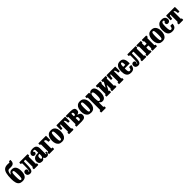

<svg xmlns="http://www.w3.org/2000/svg" viewBox="790 -3546 6549 6549"><g transform="rotate(-45 4065.0 -271.0)"><path d="M460.5 -782.5Q461.5 -709.5 440 -671.8Q418.5 -634 380 -620.8Q341.5 -607.5 290.5 -607.5Q254.5 -607.5 226.5 -608.5Q198.5 -609.5 176.8 -599.8Q155 -590 139 -560Q123 -530 111 -467.5Q106 -443.5 112.2 -437.5Q118.5 -431.5 130.5 -454Q149.5 -488 176 -511.5Q202.5 -535 259 -535Q365 -535 411.5 -464.5Q458 -394 458 -270Q458 -131.5 408.5 -58.2Q359 15 244 15Q158.5 15 109 -21.5Q59.5 -58 38.5 -131Q17.5 -204 17.5 -312.5Q17.5 -470.5 41.5 -568.8Q65.5 -667 122 -712.5Q178.5 -758 276.5 -758Q312 -758 336.2 -754.8Q360.5 -751.5 373.5 -756Q386.5 -760.5 388 -783.5Q389 -792 390.8 -794.5Q392.5 -797 402 -797H447.5Q456 -797 458.2 -794.2Q460.5 -791.5 460.5 -782.5ZM185 -270Q185 -167.5 194.5 -112.5Q204 -57.5 239 -57.5Q274 -57.5 283.5 -110Q293 -162.5 293 -250Q293 -352.5 283.5 -407.5Q274 -462.5 239 -462.5Q204 -462.5 194.5 -410Q185 -357.5 185 -270Z M482 -105Q482 -144 506.5 -169.5Q531 -195 565 -195Q597.5 -195 618.2 -177.5Q639 -160 639 -128.5Q639 -106 632.5 -95.8Q626 -85.5 619.5 -81.2Q613 -77 613 -72Q613 -65 618.5 -62.5Q624 -60 628.5 -60Q639 -60 645.8 -83.5Q652.5 -107 655.8 -145.8Q659 -184.5 660.2 -231.2Q661.5 -278 661.8 -325Q662 -372 662 -411Q662 -429.5 657.5 -434.8Q653 -440 636 -440H631.5Q616 -440 611.5 -443.8Q607 -447.5 607 -464.5V-495.5Q607 -512 611.5 -516Q616 -520 632 -520H995.5Q1009.5 -520 1012.8 -516Q1016 -512 1016 -497.5V-463Q1016 -448.5 1013.2 -444.2Q1010.5 -440 1000 -440H998.5Q986 -440 982.2 -436.8Q978.5 -433.5 978.5 -419V-100.5Q978.5 -88 982.5 -84Q986.5 -80 998 -80H1001Q1010.5 -80 1013.2 -76.8Q1016 -73.5 1016 -63.5V-20.5Q1016 -7.5 1011.5 -3.8Q1007 0 993.5 0H820Q806 0 801 -3.8Q796 -7.5 796 -21V-61Q796 -71.5 803.5 -75.8Q811 -80 820.5 -80H814Q823 -80 825.8 -83.5Q828.5 -87 828.5 -104.5V-415.5Q828.5 -430.5 826.5 -435.2Q824.5 -440 814 -440H769Q754 -440 751 -434.8Q748 -429.5 748 -415Q748 -291.5 743.2 -208.5Q738.5 -125.5 724.2 -76.5Q710 -27.5 682 -6.2Q654 15 607 15Q551 15 516.5 -16Q482 -47 482 -105Z M1047.5 -125.5Q1047.5 -203.5 1103.8 -250Q1160 -296.5 1266.5 -296.5H1290.5Q1299 -296.5 1301.2 -298.5Q1303.5 -300.5 1303.5 -309.5V-349.5Q1303.5 -379.5 1302.2 -406.2Q1301 -433 1291 -449.8Q1281 -466.5 1254.5 -466.5Q1236.5 -466.5 1221 -459.2Q1205.5 -452 1205.5 -442Q1205.5 -434.5 1214 -429.8Q1222.5 -425 1230.8 -415.8Q1239 -406.5 1239 -385.5Q1239 -354.5 1216.8 -336Q1194.5 -317.5 1161.5 -317.5Q1127 -317.5 1102.2 -340.8Q1077.5 -364 1077.5 -400.5Q1077.5 -454.5 1126.5 -493.5Q1175.5 -532.5 1268 -532.5Q1367.5 -532.5 1409.2 -484.8Q1451 -437 1451 -359.5V-93.5Q1451 -64.5 1462 -64.5Q1476.5 -64.5 1479 -126.5Q1479.5 -136.5 1491.5 -135L1523.5 -129.5Q1528 -128.5 1528.2 -125.5Q1528.5 -122.5 1528.5 -117.5Q1527 -63.5 1501 -26.8Q1475 10 1413 10H1412.5Q1361.5 10 1338.8 -9.5Q1316 -29 1304.5 -50.5Q1301 -59 1298.2 -60.2Q1295.5 -61.5 1290.5 -51Q1284 -38.5 1273.8 -24.2Q1263.5 -10 1242.5 0Q1221.5 10 1182.5 10Q1117.5 10 1082.5 -25.2Q1047.5 -60.5 1047.5 -125.5ZM1209.5 -148Q1209.5 -107 1221.2 -90Q1233 -73 1250 -73Q1272 -73 1289 -101.2Q1306 -129.5 1306 -181V-228Q1306 -240 1296.5 -240H1279.5Q1251 -240 1230.2 -218.2Q1209.5 -196.5 1209.5 -148Z M1555.5 -440H1542Q1535 -440 1532.5 -441.8Q1530 -443.5 1530 -451V-510.5Q1530 -520 1537.5 -520H1888Q1896 -520 1898 -517Q1900 -514 1900 -505.5V-322.5Q1900 -315.5 1896.5 -314Q1893 -312.5 1886 -312.5H1822.5Q1815 -312.5 1813.8 -315Q1812.5 -317.5 1812.5 -324.5Q1810.5 -440 1742.5 -440H1739.5Q1720 -440 1720 -421.5V-100Q1720 -88 1725.8 -84Q1731.5 -80 1744 -80H1763.5Q1770.5 -80 1774 -78.5Q1777.5 -77 1777.5 -70V-15Q1777.5 -5.5 1773.8 -2.8Q1770 0 1761 0H1542.5Q1535 0 1532.5 -1.2Q1530 -2.5 1530 -10V-71Q1530 -77.5 1533.5 -78.8Q1537 -80 1543.5 -80H1556.5Q1570 -80 1570 -95V-425Q1570 -435 1567.8 -437.5Q1565.5 -440 1555.5 -440Z M1924 -247.5Q1924 -327.5 1944.8 -392.8Q1965.5 -458 2013.5 -496.5Q2061.5 -535 2143 -535Q2225 -535 2272.8 -498Q2320.5 -461 2341.2 -400.5Q2362 -340 2362 -270Q2362 -190 2341.2 -125.5Q2320.5 -61 2272.8 -23Q2225 15 2143 15Q2061.5 15 2013.5 -21.5Q1965.5 -58 1944.8 -117.8Q1924 -177.5 1924 -247.5ZM2086.5 -270Q2086.5 -166 2096.5 -111.8Q2106.5 -57.5 2143 -57.5Q2180 -57.5 2189.8 -109.2Q2199.5 -161 2199.5 -250Q2199.5 -354.5 2189.8 -408.5Q2180 -462.5 2143 -462.5Q2106.5 -462.5 2096.5 -411Q2086.5 -359.5 2086.5 -270Z M2491.5 -20.5V-62.5Q2491.5 -74.5 2495 -77.2Q2498.5 -80 2510 -80H2512Q2522.5 -80 2525.8 -84.5Q2529 -89 2529 -107.5V-420Q2529 -434.5 2526.8 -438.5Q2524.5 -442.5 2519.5 -442.5H2517.5Q2502 -442.5 2489 -412Q2476 -381.5 2474 -315.5Q2473.5 -304 2470.5 -299.5Q2467.5 -295 2455 -295H2413.5Q2400.5 -295 2398.5 -302.2Q2396.5 -309.5 2396.5 -320.5V-493.5Q2396.5 -511 2400 -515.5Q2403.5 -520 2420.5 -520H2803Q2817.5 -520 2820.8 -515.8Q2824 -511.5 2824 -496.5V-310.5Q2824 -299.5 2820 -297.2Q2816 -295 2805 -295H2765.5Q2751.5 -295 2749 -300.8Q2746.5 -306.5 2746 -318.5Q2743 -383 2724 -412.8Q2705 -442.5 2690 -442.5H2688Q2683 -442.5 2681 -438.5Q2679 -434.5 2679 -421V-108.5Q2679 -89.5 2681.5 -84.8Q2684 -80 2694.5 -80H2696.5Q2709 -80 2711.5 -75.5Q2714 -71 2714 -55.5V-21Q2714 -6 2706.2 -3Q2698.5 0 2685 0H2514.5Q2499.5 0 2495.5 -3.2Q2491.5 -6.5 2491.5 -20.5Z M2880 -440H2862.5Q2855 -440 2853.5 -442.2Q2852 -444.5 2852 -452V-507Q2852 -520 2864 -520H3077Q3171.5 -520 3220.5 -492.5Q3269.5 -465 3269.5 -390Q3269.5 -292.5 3176 -276.5Q3165 -274.5 3165.5 -269.8Q3166 -265 3175 -263Q3232.5 -250.5 3261.8 -220.2Q3291 -190 3291 -137.5Q3291 -66.5 3247 -33.2Q3203 0 3104.5 0H2867.5Q2859 0 2855.5 -2Q2852 -4 2852 -12V-65Q2852 -75 2855.8 -77.5Q2859.5 -80 2868.5 -80H2880.5Q2889 -80 2890.5 -83Q2892 -86 2892 -94V-428Q2892 -440 2880 -440ZM3042 -424V-334.5Q3042 -321 3044.8 -316.8Q3047.5 -312.5 3058.5 -312.5H3062Q3087 -312.5 3100.8 -326.8Q3114.5 -341 3114.5 -377.5Q3114.5 -414.5 3100.8 -427.2Q3087 -440 3062 -440H3056Q3047 -440 3044.5 -436.8Q3042 -433.5 3042 -424ZM3042 -211.5V-102.5Q3042 -88 3044.5 -84Q3047 -80 3057.5 -80H3064.5Q3079.5 -80 3093.2 -84.2Q3107 -88.5 3115.8 -104Q3124.5 -119.5 3124.5 -152.5Q3124.5 -187 3115.8 -204Q3107 -221 3093.2 -226.8Q3079.5 -232.5 3064.5 -232.5H3056Q3046 -232.5 3044 -229.5Q3042 -226.5 3042 -211.5Z M3327.5 -247.5Q3327.5 -327.5 3348.2 -392.8Q3369 -458 3417 -496.5Q3465 -535 3546.5 -535Q3628.5 -535 3676.2 -498Q3724 -461 3744.8 -400.5Q3765.5 -340 3765.5 -270Q3765.5 -190 3744.8 -125.5Q3724 -61 3676.2 -23Q3628.5 15 3546.5 15Q3465 15 3417 -21.5Q3369 -58 3348.2 -117.8Q3327.5 -177.5 3327.5 -247.5ZM3490 -270Q3490 -166 3500 -111.8Q3510 -57.5 3546.5 -57.5Q3583.5 -57.5 3593.2 -109.2Q3603 -161 3603 -250Q3603 -354.5 3593.2 -408.5Q3583.5 -462.5 3546.5 -462.5Q3510 -462.5 3500 -411Q3490 -359.5 3490 -270Z M3788.5 -463V-501Q3788.5 -514 3793.2 -517Q3798 -520 3810 -520H3958Q3969 -520 3973.8 -517Q3978.5 -514 3978.5 -502.5V-475.5Q3978.5 -446.5 3991.5 -470Q4007 -499.5 4034.8 -517.2Q4062.5 -535 4104.5 -535Q4190 -535 4228.2 -463.5Q4266.5 -392 4266.5 -260.5Q4266.5 -129.5 4225.8 -57.8Q4185 14 4099.5 14Q4059.5 14 4037 0Q4014.5 -14 3999 -38Q3988.5 -53.5 3983.5 -51.5Q3978.5 -49.5 3978.5 -11V150.5Q3978.5 166 3982 170.5Q3985.5 175 3997.5 175H4001Q4011.5 175 4015 178Q4018.5 181 4018.5 192.5V236.5Q4018.5 249.5 4015 252.2Q4011.5 255 3998.5 255H3807.5Q3795 255 3791.8 251Q3788.5 247 3788.5 235V193Q3788.5 182.5 3791.2 178.8Q3794 175 3804.5 175H3811.5Q3823 175 3825.8 170.5Q3828.5 166 3828.5 150V-417.5Q3828.5 -433 3824.5 -436.5Q3820.5 -440 3813.5 -440H3801Q3793.5 -440 3791 -444.2Q3788.5 -448.5 3788.5 -463ZM3978.5 -260.5Q3978.5 -183.5 3985.8 -143Q3993 -102.5 4007 -87.5Q4021 -72.5 4041.5 -72.5Q4061 -72.5 4075.5 -87.5Q4090 -102.5 4098.2 -143Q4106.5 -183.5 4106.5 -260.5Q4106.5 -337.5 4098.2 -378Q4090 -418.5 4075.5 -433.5Q4061 -448.5 4041.5 -448.5Q4022.5 -448.5 4008.2 -433.5Q3994 -418.5 3986.2 -378Q3978.5 -337.5 3978.5 -260.5Z M4744 -102.5Q4744 -89.5 4746.5 -84.8Q4749 -80 4762 -80H4771Q4779.5 -80 4781.8 -76.8Q4784 -73.5 4784 -65V-11Q4784 -3 4780.5 -1.5Q4777 0 4768.5 0H4575.5Q4567.5 0 4566 -3.8Q4564.5 -7.5 4564.5 -15.5V-65.5Q4564.5 -80 4575 -80H4580Q4588 -80 4591 -83.2Q4594 -86.5 4594 -99.5V-254.5Q4594 -269 4591 -273.5Q4588 -278 4584 -270L4500 -114Q4498 -110.5 4495 -104Q4492 -97.5 4492 -91Q4492 -83.5 4495.5 -81.8Q4499 -80 4507 -80H4508.5Q4516.5 -80 4519.2 -77Q4522 -74 4522 -63V-15Q4522 -6 4519.2 -3Q4516.5 0 4508 0H4315.5Q4306.5 0 4304 -3.2Q4301.5 -6.5 4301.5 -16V-64Q4301.5 -74.5 4305.8 -77.2Q4310 -80 4319.5 -80H4324.5Q4334.5 -80 4338 -82.2Q4341.5 -84.5 4341.5 -94V-418.5Q4341.5 -431.5 4339 -436.2Q4336.5 -441 4323.5 -441H4314.5Q4306.5 -441 4304 -444Q4301.5 -447 4301.5 -456V-510Q4301.5 -518 4305.2 -519.5Q4309 -521 4317 -521H4509.5Q4517 -521 4519.2 -517.2Q4521.5 -513.5 4521.5 -505.5V-455.5Q4521.5 -441 4511.5 -441H4506.5Q4498.5 -441 4495 -437.8Q4491.5 -434.5 4491.5 -421.5V-268.5Q4491.5 -249 4495 -246Q4498.5 -243 4504 -254L4589.5 -413.5Q4594 -422.5 4594 -428Q4594 -437 4590.2 -439Q4586.5 -441 4579 -441H4577.5Q4569.5 -441 4567 -444Q4564.5 -447 4564.5 -458V-506Q4564.5 -515 4567 -518Q4569.5 -521 4578.5 -521H4770Q4779 -521 4781.5 -517.5Q4784 -514 4784 -505V-457Q4784 -446.5 4780 -443.8Q4776 -441 4766 -441H4761Q4751.5 -441 4747.8 -438.5Q4744 -436 4744 -427Z M4907.5 -20.5V-62.5Q4907.5 -74.5 4911 -77.2Q4914.5 -80 4926 -80H4928Q4938.5 -80 4941.8 -84.5Q4945 -89 4945 -107.5V-420Q4945 -434.5 4942.8 -438.5Q4940.5 -442.5 4935.5 -442.5H4933.5Q4918 -442.5 4905 -412Q4892 -381.5 4890 -315.5Q4889.5 -304 4886.5 -299.5Q4883.5 -295 4871 -295H4829.5Q4816.5 -295 4814.5 -302.2Q4812.5 -309.5 4812.5 -320.5V-493.5Q4812.5 -511 4816 -515.5Q4819.5 -520 4836.5 -520H5219Q5233.5 -520 5236.8 -515.8Q5240 -511.5 5240 -496.5V-310.5Q5240 -299.5 5236 -297.2Q5232 -295 5221 -295H5181.5Q5167.5 -295 5165 -300.8Q5162.5 -306.5 5162 -318.5Q5159 -383 5140 -412.8Q5121 -442.5 5106 -442.5H5104Q5099 -442.5 5097 -438.5Q5095 -434.5 5095 -421V-108.5Q5095 -89.5 5097.5 -84.8Q5100 -80 5110.5 -80H5112.5Q5125 -80 5127.5 -75.5Q5130 -71 5130 -55.5V-21Q5130 -6 5122.2 -3Q5114.5 0 5101 0H4930.5Q4915.5 0 4911.5 -3.2Q4907.5 -6.5 4907.5 -20.5Z M5265.5 -250Q5265.5 -330 5284.5 -394.5Q5303.5 -459 5351.2 -497Q5399 -535 5484.5 -535Q5541 -535 5576.8 -512.2Q5612.5 -489.5 5632 -450.5Q5651.5 -411.5 5658.8 -362.2Q5666 -313 5666 -260.5Q5666 -249.5 5662.8 -246.5Q5659.5 -243.5 5648.5 -243.5H5436.5Q5427 -243.5 5424.5 -240.8Q5422 -238 5422.5 -229Q5422.5 -183.5 5426.2 -145.2Q5430 -107 5444 -84Q5458 -61 5488 -61Q5527 -61 5540.8 -90.2Q5554.5 -119.5 5558 -161Q5559 -173 5574 -173H5651.5Q5660.5 -173 5662.2 -170.8Q5664 -168.5 5663.5 -161.5Q5656.5 -81 5614.5 -33Q5572.5 15 5473.5 15Q5410.5 15 5369.8 -6.5Q5329 -28 5306.2 -65Q5283.5 -102 5274.5 -149.8Q5265.5 -197.5 5265.5 -250ZM5438 -316.5H5507.5Q5517.5 -316.5 5519.2 -318Q5521 -319.5 5521.5 -327.5Q5522 -357.5 5519.8 -389Q5517.5 -420.5 5508.2 -442Q5499 -463.5 5477.5 -463.5Q5455 -463.5 5443.8 -444.5Q5432.5 -425.5 5428.8 -395.5Q5425 -365.5 5424.5 -332Q5424.5 -323 5425.8 -319.8Q5427 -316.5 5438 -316.5Z M5692.5 -105Q5692.5 -144 5717 -169.5Q5741.5 -195 5775.5 -195Q5808 -195 5828.8 -177.5Q5849.5 -160 5849.5 -128.5Q5849.5 -106 5843 -95.8Q5836.5 -85.5 5830 -81.2Q5823.5 -77 5823.5 -72Q5823.5 -65 5829 -62.5Q5834.5 -60 5839 -60Q5849.5 -60 5856.2 -83.5Q5863 -107 5866.2 -145.8Q5869.5 -184.5 5870.8 -231.2Q5872 -278 5872.2 -325Q5872.5 -372 5872.5 -411Q5872.5 -429.5 5868 -434.8Q5863.5 -440 5846.5 -440H5842Q5826.5 -440 5822 -443.8Q5817.5 -447.5 5817.5 -464.5V-495.5Q5817.5 -512 5822 -516Q5826.5 -520 5842.5 -520H6206Q6220 -520 6223.2 -516Q6226.5 -512 6226.5 -497.5V-463Q6226.5 -448.5 6223.8 -444.2Q6221 -440 6210.5 -440H6209Q6196.5 -440 6192.8 -436.8Q6189 -433.5 6189 -419V-100.5Q6189 -88 6193 -84Q6197 -80 6208.5 -80H6211.5Q6221 -80 6223.8 -76.8Q6226.5 -73.5 6226.5 -63.5V-20.5Q6226.5 -7.5 6222 -3.8Q6217.5 0 6204 0H6030.5Q6016.5 0 6011.5 -3.8Q6006.5 -7.5 6006.5 -21V-61Q6006.5 -71.5 6014 -75.8Q6021.5 -80 6031 -80H6024.5Q6033.5 -80 6036.2 -83.5Q6039 -87 6039 -104.5V-415.5Q6039 -430.5 6037 -435.2Q6035 -440 6024.5 -440H5979.5Q5964.5 -440 5961.5 -434.8Q5958.5 -429.5 5958.5 -415Q5958.5 -291.5 5953.8 -208.5Q5949 -125.5 5934.8 -76.5Q5920.5 -27.5 5892.5 -6.2Q5864.5 15 5817.5 15Q5761.5 15 5727 -16Q5692.5 -47 5692.5 -105Z M6698 -102.5Q6698 -89.5 6700.5 -84.8Q6703 -80 6716 -80H6725Q6733.5 -80 6735.8 -76.8Q6738 -73.5 6738 -65V-11Q6738 -3 6734.5 -1.5Q6731 0 6722.5 0H6529.5Q6521.5 0 6520 -3.8Q6518.5 -7.5 6518.5 -15.5V-65.5Q6518.5 -80 6528.5 -80H6534.5Q6542.5 -80 6545.2 -83.2Q6548 -86.5 6548 -99.5V-213Q6548 -222 6545.2 -225.2Q6542.5 -228.5 6532.5 -228.5H6470Q6455 -228.5 6450.2 -225Q6445.5 -221.5 6445.5 -205.5V-100.5Q6445.5 -80 6460 -80H6461.5Q6470 -80 6473 -77Q6476 -74 6476 -63V-15Q6476 -6 6473.2 -3Q6470.5 0 6462 0H6269.5Q6260.5 0 6258 -3.2Q6255.5 -6.5 6255.5 -16V-64Q6255.5 -74.5 6259.8 -77.2Q6264 -80 6273.5 -80H6278.5Q6288.5 -80 6292 -82.2Q6295.5 -84.5 6295.5 -94V-417.5Q6295.5 -430.5 6293 -435.2Q6290.5 -440 6277.5 -440H6268.5Q6260.5 -440 6258 -443.2Q6255.5 -446.5 6255.5 -455V-509Q6255.5 -517.5 6259.2 -518.8Q6263 -520 6271 -520H6464.5Q6472.5 -520 6474 -516.5Q6475.5 -513 6475.5 -504.5V-454.5Q6475.5 -440 6464.5 -440H6460.5Q6451.5 -440 6448.5 -436.8Q6445.5 -433.5 6445.5 -420.5V-332.5Q6445.5 -320 6448.8 -315.5Q6452 -311 6465.5 -311H6533Q6544.5 -311 6546.2 -313Q6548 -315 6548 -326V-419.5Q6548 -440 6533.5 -440H6531Q6523.5 -440 6521 -443Q6518.5 -446 6518.5 -457V-505Q6518.5 -514 6521 -517Q6523.5 -520 6532.5 -520H6724Q6733 -520 6735.5 -516.8Q6738 -513.5 6738 -504V-456Q6738 -445.5 6734 -442.8Q6730 -440 6720 -440H6715Q6705.5 -440 6701.8 -437.8Q6698 -435.5 6698 -426Z M6773 -247.5Q6773 -327.5 6793.8 -392.8Q6814.5 -458 6862.5 -496.5Q6910.5 -535 6992 -535Q7074 -535 7121.8 -498Q7169.5 -461 7190.2 -400.5Q7211 -340 7211 -270Q7211 -190 7190.2 -125.5Q7169.5 -61 7121.8 -23Q7074 15 6992 15Q6910.5 15 6862.5 -21.5Q6814.5 -58 6793.8 -117.8Q6773 -177.5 6773 -247.5ZM6935.5 -270Q6935.5 -166 6945.5 -111.8Q6955.5 -57.5 6992 -57.5Q7029 -57.5 7038.8 -109.2Q7048.5 -161 7048.5 -250Q7048.5 -354.5 7038.8 -408.5Q7029 -462.5 6992 -462.5Q6955.5 -462.5 6945.5 -411Q6935.5 -359.5 6935.5 -270Z M7252 -257.5Q7252 -332.5 7273.2 -395.5Q7294.5 -458.5 7345.8 -496.8Q7397 -535 7486 -535Q7552 -535 7589 -513.2Q7626 -491.5 7641.2 -456.5Q7656.5 -421.5 7656.5 -381.5Q7656.5 -334.5 7625.8 -308.5Q7595 -282.5 7558 -282.5Q7523 -282.5 7503.2 -300.2Q7483.5 -318 7483.5 -353Q7483.5 -378.5 7494.5 -390.2Q7505.5 -402 7516.5 -410Q7527.5 -418 7527.5 -431.5Q7527.5 -446.5 7516.5 -456.2Q7505.5 -466 7486 -466Q7452.5 -466 7437 -440.2Q7421.5 -414.5 7417 -367.8Q7412.5 -321 7412.5 -257.5Q7412.5 -159 7425.8 -110Q7439 -61 7481.5 -61Q7511 -61 7526.5 -90.8Q7542 -120.5 7546 -162Q7546.5 -173 7565 -173H7642Q7652.5 -173 7653.5 -171Q7654.5 -169 7654.5 -161Q7651.5 -77.5 7607 -31.2Q7562.5 15 7469.5 15Q7401.5 15 7358.8 -7Q7316 -29 7292.8 -67Q7269.5 -105 7260.8 -154Q7252 -203 7252 -257.5Z M7784.5 -20.5V-62.5Q7784.5 -74.5 7788 -77.2Q7791.5 -80 7803 -80H7805Q7815.5 -80 7818.8 -84.5Q7822 -89 7822 -107.5V-420Q7822 -434.5 7819.8 -438.5Q7817.5 -442.5 7812.5 -442.5H7810.5Q7795 -442.5 7782 -412Q7769 -381.5 7767 -315.5Q7766.5 -304 7763.5 -299.5Q7760.5 -295 7748 -295H7706.5Q7693.5 -295 7691.5 -302.2Q7689.5 -309.5 7689.5 -320.5V-493.5Q7689.5 -511 7693 -515.5Q7696.5 -520 7713.5 -520H8096Q8110.5 -520 8113.8 -515.8Q8117 -511.5 8117 -496.5V-310.5Q8117 -299.5 8113 -297.2Q8109 -295 8098 -295H8058.5Q8044.5 -295 8042 -300.8Q8039.5 -306.5 8039 -318.5Q8036 -383 8017 -412.8Q7998 -442.5 7983 -442.5H7981Q7976 -442.5 7974 -438.5Q7972 -434.5 7972 -421V-108.5Q7972 -89.5 7974.5 -84.8Q7977 -80 7987.5 -80H7989.5Q8002 -80 8004.5 -75.5Q8007 -71 8007 -55.5V-21Q8007 -6 7999.2 -3Q7991.5 0 7978 0H7807.5Q7792.5 0 7788.5 -3.2Q7784.5 -6.5 7784.5 -20.5Z"/></g></svg>

Font: Besley* Condensed
Style: Bold
Weight: 700
Width: 3
Designer: Owen Earl
Foundry: indestructible type*
Version: Version 3.000; ttfautohint (v1.8.3)